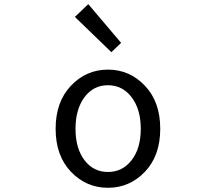

<svg xmlns="http://www.w3.org/2000/svg" viewBox="-20 -892 1040 925"><path d="M678.2 -64.5Q604.5 12.7 500 12.7Q395.5 12.7 321.8 -64.5Q248 -141.6 248 -271.5Q248 -401.4 321.8 -479Q395.5 -556.6 500 -556.6Q604.5 -556.6 678.2 -479Q752 -401.4 752 -271.5Q752 -141.6 678.2 -64.5ZM386.7 -120.6Q429.7 -63.5 500 -63.5Q570.3 -63.5 614.3 -120.6Q658.2 -177.7 658.2 -271.5Q658.2 -365.2 614.3 -423.3Q570.3 -481.4 500 -481.4Q429.7 -481.4 386.7 -423.3Q343.8 -365.2 343.8 -271.5Q343.8 -177.7 386.7 -120.6ZM516.6 -640.6 340.8 -810.5 405.3 -872.1 563.5 -685.5Z"/></svg>

Font: GenEi Gothic M Regular
Style: Regular
Weight: 400
Designer: o_tamon (Modified); [Source Han Sans]
Ryoko NISHIZUKA  (kana & ideographs); Paul D. Hunt (Latin, Greek & Cyrillic); Wenl
Version: Version 1.1a;Original Version 1.004